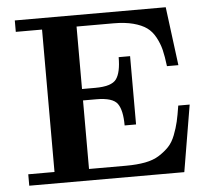

<svg xmlns="http://www.w3.org/2000/svg" viewBox="-50 -733 855 787"><g transform="rotate(-5 377.5 -340.0)"><path d="M39 0V-47H147V-633H39V-680H660L691 -439H644Q639 -480 632.5 -506.5Q626 -533 612 -559Q598 -585 577 -600Q556 -615 522 -624Q488 -633 441 -633H289V-376H344Q411 -376 430.5 -403Q450 -430 450 -493H497V-212H450Q450 -275 430.5 -302Q411 -329 344 -329H289V-47H441Q486 -47 520.5 -53.5Q555 -60 579 -75.5Q603 -91 619.5 -108.5Q636 -126 647 -154.5Q658 -183 664 -209Q670 -235 676 -274H723L677 0Z"/></g></svg>

Font: CMU Serif
Style: Bold
Weight: 700
Version: Version 0.7.0